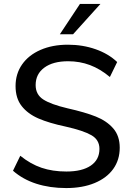

<svg xmlns="http://www.w3.org/2000/svg" viewBox="-20 -947 673 975"><path d="M46 -80 83 -156Q135 -114 191 -95Q247 -76 317 -76Q397 -76 441 -106Q485 -136 485 -191Q485 -237 444 -260.5Q403 -284 314 -304Q229 -322 175 -345.5Q121 -369 90 -408.5Q59 -448 59 -510Q59 -572 92 -619.5Q125 -667 185.5 -693.5Q246 -720 325 -720Q400 -720 465.5 -697Q531 -674 575 -632L538 -556Q489 -597 437 -616.5Q385 -636 326 -636Q249 -636 205 -603.5Q161 -571 161 -515Q161 -467 199.5 -442Q238 -417 323 -397Q412 -377 467 -355Q522 -333 555 -295Q588 -257 588 -197Q588 -135 555 -89Q522 -43 460.5 -17.5Q399 8 316 8Q233 8 164.5 -14Q96 -36 46 -80ZM351 -773H284L386 -927H490Z"/></svg>

Font: Muli SemiBold
Style: Regular
Weight: 600
Designer: Vernon Adams
Foundry: Vernon Adams
Version: Version 2.000